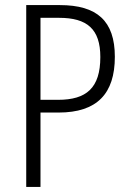

<svg xmlns="http://www.w3.org/2000/svg" viewBox="-20 -734 510 754"><path d="M215 -714H83V0H139V-292H210C361 -292 431 -366 431 -511C431 -652 361 -714 215 -714ZM212 -664C322 -664 374 -620 374 -510C374 -388 319 -342 208 -342H139V-664Z"/></svg>

Font: Noto Sans Armenian Condensed Light
Style: Regular
Weight: 300
Width: 3
Designer: Monotype Design Team
Foundry: Monotype Imaging Inc.
Version: Version 2.008